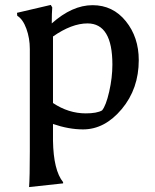

<svg xmlns="http://www.w3.org/2000/svg" viewBox="-20 -513 628 779"><path d="M328 -53Q373 -53 394 -65Q410 -84 423 -141Q436 -198 436 -251Q436 -418 335 -418Q271 -418 195 -365V-95Q258 -53 328 -53ZM101 100V-314Q101 -358 87 -396.5Q73 -435 50 -449L49 -461L186 -493L192 -483Q190 -460 190 -418Q273 -492 355.5 -492Q438 -492 490.5 -427Q543 -362 543 -269Q543 -153 474 -70.5Q405 12 317 12Q259 12 195 -10V58Q197 178 236 226V231L98 246Q101 206 101 100Z"/></svg>

Font: Asul
Style: Regular
Weight: 400
Version: Version 1.001